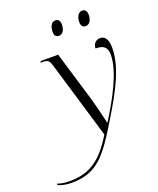

<svg xmlns="http://www.w3.org/2000/svg" viewBox="-321 -846 983 1191"><g transform="rotate(-20 170.0 -251.0)"><path d="M358 -644C381 -644 398 -667 398 -705C398 -731 385 -742 367 -742C341 -742 327 -712 327 -680C327 -654 340 -644 358 -644ZM181 -644C204 -644 221 -667 221 -705C221 -731 208 -742 190 -742C164 -742 151 -712 151 -680C151 -654 163 -644 181 -644ZM-60 240C111 240 175 158 302 -53C396 -207 465 -339 465 -461C465 -519 445 -544 413 -544C389 -544 366 -525 366 -493C420 -493 442 -473 442 -424C442 -312 353 -154 279 -36H277C269 -73 244 -173 229 -223L135 -536H19L17 -526H29C65 -526 72 -518 84 -479L235 27C150 169 67 226 -63 226C-103 226 -128 220 -144 213L-147 222C-124 233 -91 240 -60 240Z"/></g></svg>

Font: Noto Serif Display Light
Style: Italic
Weight: 300
Italic angle: -12°
Designer: Monotype Design Team
Foundry: Monotype Imaging Inc.
Version: Version 2.009